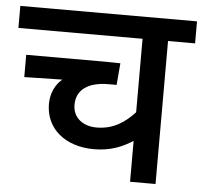

<svg xmlns="http://www.w3.org/2000/svg" viewBox="-48 -672 761 721"><g transform="rotate(5 333.0 -311.0)"><path d="M666 -539V-622H0V-539H468V-262C431 -222 388 -192 324 -192C275 -192 235 -220 235 -270C235 -327 279 -358 356 -358H386L393 -440C387 -440 360 -441 335 -441H38V-357L181 -360C155 -338 139 -304 139 -265C139 -172 213 -110 322 -110C386 -110 430 -130 468 -154V0H564V-539Z"/></g></svg>

Font: Noto Sans Devanagari UI Medium
Style: Regular
Weight: 500
Designer: Jelle Bosma - Monotype Design Team
Foundry: Monotype Imaging Inc.
Version: Version 2.004